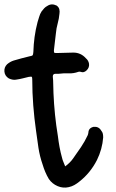

<svg xmlns="http://www.w3.org/2000/svg" viewBox="-176 -797 525 869"><path d="M119 -44Q142 -61 155 -80Q173 -105 190.5 -131Q208 -157 221 -185Q222 -189 223 -191.5Q224 -194 224 -197Q225 -218 248 -223Q271 -225 282 -206Q288 -199 289.5 -191.5Q291 -184 291 -175Q287 -122 263 -73Q233 -14 183 25Q172 34 160.5 40.5Q149 47 135 50Q110 56 85 45.5Q60 35 45 13Q36 -2 29 -18.5Q22 -35 17 -52Q4 -89 -2 -128Q-8 -167 -13 -206Q-21 -262 -25.5 -320Q-30 -378 -30 -436Q-30 -447 -32 -449Q-34 -451 -46 -449Q-59 -446 -72.5 -442.5Q-86 -439 -100 -437Q-117 -433 -136 -442Q-154 -453 -156 -472.5Q-158 -492 -144 -506Q-130 -518 -114 -523Q-96 -528 -78.5 -533Q-61 -538 -43 -542Q-31 -544 -28.5 -546.5Q-26 -549 -25 -562Q-24 -596 -19.5 -629.5Q-15 -663 -6 -697Q-2 -709 1.5 -721.5Q5 -734 12 -745Q18 -753 24 -759.5Q30 -766 38 -770Q57 -783 80 -772Q90 -765 92.5 -755Q95 -745 93 -734Q91 -712 85 -690.5Q79 -669 77 -646Q75 -627 72.5 -608Q70 -589 68 -569Q68 -560 69.5 -558.5Q71 -557 81 -557Q101 -557 119 -558Q137 -559 156 -559Q190 -559 213 -533Q219 -528 222.5 -521.5Q226 -515 227 -508Q229 -491 216 -478.5Q203 -466 189 -472Q187 -472 184.5 -472.5Q182 -473 179 -472Q157 -464 134.5 -465Q112 -466 89 -463H75Q63 -463 63 -451Q65 -432 65 -413.5Q65 -395 66 -376Q68 -327 73 -278Q78 -229 86 -181Q89 -156 93.5 -131.5Q98 -107 105 -82Q107 -73 111 -64Q115 -55 119 -44Z"/></svg>

Font: Delicious Handrawn
Style: Regular
Weight: 400
Designer: Agung Rohmat
Foundry: Agung Rohmat
Version: Version 1.002; ttfautohint (v1.8.4.7-5d5b);gftools[0.9.27]